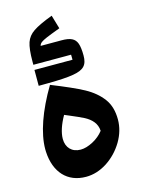

<svg xmlns="http://www.w3.org/2000/svg" viewBox="-131 -886 760 1037"><g transform="rotate(-15 249.0 -367.5)"><path d="M263.7 -812.5C213.4 -793.5 177.2 -776.4 155.8 -761.7C133.8 -747.1 119.1 -728.5 111.3 -705.6C103.5 -682.6 99.6 -647.5 99.6 -600.6V-582H310.5L311 -553.7H98.1V-464.8L152.3 -465.3C214.4 -465.8 261.2 -468.8 292 -474.1C353.5 -484.4 374.5 -507.3 374.5 -560.1C374.5 -589.8 371.6 -612.3 366.2 -627.9C355 -658.7 330.6 -670.4 280.3 -670.4H164.1C165.5 -677.7 169.9 -683.6 176.3 -689C182.6 -693.8 193.4 -699.7 208.5 -706.1C223.6 -712.4 249.5 -722.7 286.1 -736.3ZM218.8 76.2C259.3 76.2 298.8 64 336.9 39.6C374.5 15.1 405.3 -17.1 429.2 -56.6C452.6 -96.2 464.4 -136.7 464.4 -179.2C464.4 -226.1 453.1 -265.1 430.2 -295.9C407.2 -326.7 375.5 -353.5 335 -375.5C294.4 -397.5 235.4 -423.3 158.2 -454.1C83.5 -328.6 43.5 -213.9 43.5 -124.5L43.9 -110.4C49.8 5.4 114.7 76.2 218.8 76.2ZM358.4 -143.6C342.8 -123.5 322.8 -106.4 297.9 -93.3C272.9 -80.1 250 -73.2 228.5 -73.2C180.2 -73.2 149.4 -105 149.4 -153.8C149.4 -189 164.1 -232.4 189.9 -277.8C200.2 -273.9 209 -269.5 215.3 -267.1C249 -252.9 275.4 -241.2 293.5 -231.9C330.1 -212.4 356.4 -185.1 358.4 -143.6Z"/></g></svg>

Font: SG Kara SemiBold
Style: Regular
Weight: 400
Designer: Damoon Khanjanzadeh
Version: Version 1.000